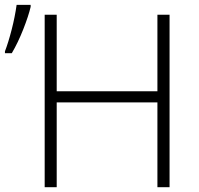

<svg xmlns="http://www.w3.org/2000/svg" viewBox="-40 -775 823 795"><path d="M662.1 0H611.8V-351.1H194.8V0H145V-713.9H194.8V-397H611.8V-713.9H662.1ZM-19.5 -562.5Q-5.4 -599.1 8.3 -652.3Q22 -705.6 28.8 -754.9H86.9V-746.6Q78.1 -709 56.2 -653.3Q34.2 -597.7 8.8 -554.7H-19.5Z"/></svg>

Font: Zoram GWebM Light
Style: Regular
Weight: 300
Foundry: Ascender Corporation
Version: Version 1.000